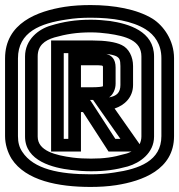

<svg xmlns="http://www.w3.org/2000/svg" viewBox="-22 -704 708 759"><path d="M666 -474C666 -545 624 -603 581 -630C519 -668 428 -684 336 -684C301 -684 266 -682 234 -677C126 -660 -2 -613 -2 -473V-166C-2 -134 8 -102 24 -76C80 10 208 35 336 35C370 35 405 33 437 28C540 12 666 -33 666 -166V-474ZM616 -474V-166C616 -68 528 -36 430 -22C399 -17 369 -15 336 -15C213 -15 111 -35 66 -104C54 -122 49 -141 49 -166V-473C49 -578 138 -612 242 -627C272 -632 302 -634 336 -634C424 -634 501 -621 554 -588C589 -566 616 -529 616 -474ZM587 -164V-481C587 -581 486 -610 413 -621C389 -624 363 -626 337 -626C276 -626 228 -618 179 -603C130 -589 77 -547 77 -481V-164C77 -67 189 -40 260 -32C285 -29 311 -27 338 -27C394 -27 436 -33 483 -46C531 -60 587 -99 587 -164ZM504 -368V-443C504 -480 487 -513 459 -526C435 -538 394 -544 342 -544H205H180V-519V-130V-105H205H273H298V-130V-261H306L400 -116L407 -105H421H498C490 -101 480 -97 470 -95C425 -82 390 -77 338 -77C313 -77 290 -78 266 -81C198 -90 127 -107 127 -164V-481C127 -523 153 -544 193 -556C239 -569 281 -576 337 -576C361 -576 384 -574 406 -571C476 -561 537 -544 537 -481V-164C537 -153 534 -143 530 -134L523 -144L431 -275C471 -288 504 -320 504 -368ZM385 -437V-373C385 -365 385 -363 385 -363C380 -361 367 -359 340 -359H298V-446H345C386 -446 385 -446 385 -437ZM334 -309H340C342 -309 344 -309 346 -309L367 -279L454 -155H434L340 -300L334 -309ZM248 -494V-471V-334V-311V-309V-286V-155H230V-494H248ZM435 -437C435 -471 419 -485 398 -491C415 -489 428 -486 437 -482C450 -475 454 -468 454 -443V-368C454 -338 439 -324 409 -319C425 -329 435 -352 435 -373V-437Z"/></svg>

Font: Gamestation DisplayOutline
Style: Regular
Weight: 400
Designer: Jonas Hecksher
Foundry: Jonas Hecksher, Playtypeª, e-types AS
Version: Version 1.003